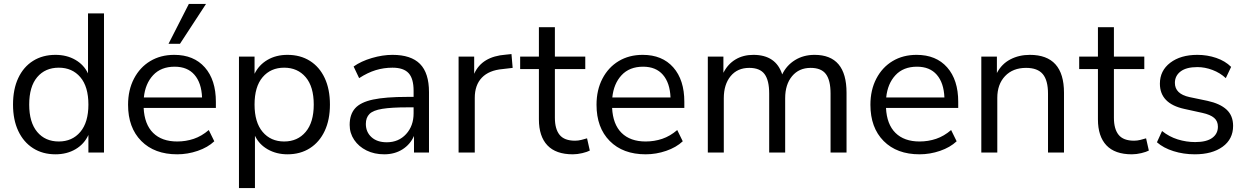

<svg xmlns="http://www.w3.org/2000/svg" viewBox="-20 -773 6316 973"><path d="M261 9Q196 9 147.5 -22Q99 -53 72.5 -109.5Q46 -166 46 -243Q46 -321 72.5 -377.5Q99 -434 147.5 -464.5Q196 -495 261 -495Q318 -495 361.5 -470Q405 -445 426 -401V-705H507V0H428V-89Q407 -43 363 -17Q319 9 261 9ZM278 -56Q346 -56 387 -104.5Q428 -153 428 -243Q428 -334 387 -382Q346 -430 278 -430Q209 -430 168.5 -382Q128 -334 128 -243Q128 -153 168.5 -104.5Q209 -56 278 -56Z M878 9Q763 9 696 -58.5Q629 -126 629 -242Q629 -317 659 -374.5Q689 -432 741.5 -463.5Q794 -495 863 -495Q962 -495 1018 -431.5Q1074 -368 1074 -257V-226H708Q712 -143 756 -99.5Q800 -56 878 -56Q922 -56 962 -69.5Q1002 -83 1038 -114L1066 -57Q1033 -26 982 -8.5Q931 9 878 9ZM865 -435Q796 -435 756 -392Q716 -349 709 -279H1004Q1001 -353 965.5 -394Q930 -435 865 -435ZM834 -551 937 -753H1024L892 -551Z M1191 180V-486H1270V-399Q1292 -444 1335.5 -469.5Q1379 -495 1437 -495Q1502 -495 1550.5 -464.5Q1599 -434 1625.5 -377.5Q1652 -321 1652 -243Q1652 -166 1625.5 -109.5Q1599 -53 1550.5 -22Q1502 9 1437 9Q1381 9 1337 -16Q1293 -41 1272 -85V180ZM1420 -56Q1488 -56 1529 -104.5Q1570 -153 1570 -243Q1570 -334 1529 -382Q1488 -430 1420 -430Q1352 -430 1311 -382Q1270 -334 1270 -243Q1270 -153 1311 -104.5Q1352 -56 1420 -56Z M1927 9Q1877 9 1837.5 -10.5Q1798 -30 1775 -64Q1752 -98 1752 -140Q1752 -193 1779.5 -224Q1807 -255 1870.5 -268.5Q1934 -282 2044 -282H2076V-313Q2076 -375 2050.5 -402.5Q2025 -430 1969 -430Q1925 -430 1884 -417.5Q1843 -405 1800 -377L1772 -436Q1810 -463 1864.5 -479Q1919 -495 1969 -495Q2063 -495 2108.5 -449Q2154 -403 2154 -306V0H2078V-84Q2059 -41 2019.5 -16Q1980 9 1927 9ZM1940 -52Q2000 -52 2038 -93.5Q2076 -135 2076 -199V-229H2045Q1964 -229 1917.5 -221.5Q1871 -214 1852.5 -195.5Q1834 -177 1834 -145Q1834 -104 1862.5 -78Q1891 -52 1940 -52Z M2304 0V-486H2383V-399Q2422 -487 2543 -496L2572 -499L2578 -429L2527 -423Q2458 -417 2422 -379.5Q2386 -342 2386 -277V0Z M2883 9Q2797 9 2754 -36.5Q2711 -82 2711 -168V-423H2616V-486H2711V-635H2792V-486H2946V-423H2792V-176Q2792 -119 2816 -89.5Q2840 -60 2894 -60Q2910 -60 2926 -64Q2942 -68 2955 -72L2969 -10Q2956 -3 2931 3Q2906 9 2883 9Z M3252 9Q3137 9 3070 -58.5Q3003 -126 3003 -242Q3003 -317 3033 -374.5Q3063 -432 3115.5 -463.5Q3168 -495 3237 -495Q3336 -495 3392 -431.5Q3448 -368 3448 -257V-226H3082Q3086 -143 3130 -99.5Q3174 -56 3252 -56Q3296 -56 3336 -69.5Q3376 -83 3412 -114L3440 -57Q3407 -26 3356 -8.5Q3305 9 3252 9ZM3239 -435Q3170 -435 3130 -392Q3090 -349 3083 -279H3378Q3375 -353 3339.5 -394Q3304 -435 3239 -435Z M3567 0V-486H3646V-404Q3668 -448 3707 -471.5Q3746 -495 3798 -495Q3912 -495 3944 -396Q3966 -442 4009 -468.5Q4052 -495 4108 -495Q4270 -495 4270 -303V0H4189V-299Q4189 -366 4165.5 -397.5Q4142 -429 4088 -429Q4029 -429 3994 -387Q3959 -345 3959 -275V0H3878V-299Q3878 -366 3854.5 -397.5Q3831 -429 3777 -429Q3717 -429 3682.5 -387Q3648 -345 3648 -275V0Z M4640 9Q4525 9 4458 -58.5Q4391 -126 4391 -242Q4391 -317 4421 -374.5Q4451 -432 4503.5 -463.5Q4556 -495 4625 -495Q4724 -495 4780 -431.5Q4836 -368 4836 -257V-226H4470Q4474 -143 4518 -99.5Q4562 -56 4640 -56Q4684 -56 4724 -69.5Q4764 -83 4800 -114L4828 -57Q4795 -26 4744 -8.5Q4693 9 4640 9ZM4627 -435Q4558 -435 4518 -392Q4478 -349 4471 -279H4766Q4763 -353 4727.5 -394Q4692 -435 4627 -435Z M4953 0V-486H5032V-403Q5056 -449 5100 -472Q5144 -495 5199 -495Q5372 -495 5372 -303V0H5291V-298Q5291 -366 5264.5 -397.5Q5238 -429 5180 -429Q5113 -429 5073.5 -387.5Q5034 -346 5034 -277V0Z M5716 9Q5630 9 5587 -36.5Q5544 -82 5544 -168V-423H5449V-486H5544V-635H5625V-486H5779V-423H5625V-176Q5625 -119 5649 -89.5Q5673 -60 5727 -60Q5743 -60 5759 -64Q5775 -68 5788 -72L5802 -10Q5789 -3 5764 3Q5739 9 5716 9Z M6035 9Q5978 9 5927 -7Q5876 -23 5843 -52L5869 -109Q5905 -80 5948.5 -66.5Q5992 -53 6037 -53Q6094 -53 6123 -74Q6152 -95 6152 -131Q6152 -159 6133 -175.5Q6114 -192 6073 -201L5982 -221Q5858 -248 5858 -349Q5858 -415 5910.5 -455Q5963 -495 6048 -495Q6098 -495 6143.5 -479.5Q6189 -464 6219 -434L6192 -377Q6163 -404 6124.5 -418.5Q6086 -433 6048 -433Q5992 -433 5963 -411Q5934 -389 5934 -353Q5934 -297 6008 -281L6099 -262Q6163 -248 6196 -217.5Q6229 -187 6229 -135Q6229 -68 6176 -29.5Q6123 9 6035 9Z"/></svg>

Font: Nunito Sans
Style: Regular
Weight: 400
Designer: Vernon Adams
Foundry: Vernon Adams
Version: Version 3.101; ttfautohint (v1.8.4.7-5d5b);gftools[0.9.27]